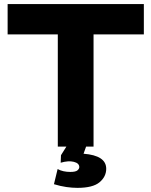

<svg xmlns="http://www.w3.org/2000/svg" viewBox="-20 -723 747 947"><path d="M265.1 0V-553.2H17.6V-703.1H689.5V-553.2H441.4V0ZM361.8 203.6Q336.4 203.6 307.4 199.5Q278.3 195.3 246.1 185.5L264.2 110.8Q290 125 326.7 125Q353 125 362.1 117.2Q371.1 109.4 371.1 101.1Q371.1 82 344.2 75.2Q317.4 68.4 279.3 79.6L280.8 42.5L320.3 -20.5H408.2V-9.8L392.1 35.2Q503.9 43.9 503.9 109.4Q503.9 148.4 470.9 176Q438 203.6 361.8 203.6Z"/></svg>

Font: Schibsted Grotesk ExtraBold
Style: Regular
Weight: 800
Designer: Bakken & Baeck AS, Henrik Kongsvoll
Foundry: Schibsted ASA
Version: Version 1.100; ttfautohint (v1.8.4.7-5d5b);gftools[0.9.25]